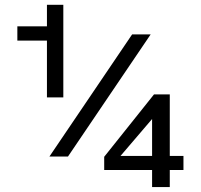

<svg xmlns="http://www.w3.org/2000/svg" viewBox="-20 -741 826 789"><path d="M605 27.8H677.7V-42.5H733.9V-100.1H677.7V-353H612.8L408.2 -96.7V-42.5H605ZM475.1 -100.1 605 -252V-100.1ZM172.9 -574.2V-340.8H240.2V-721.2H172.9V-632.8H51.3V-574.2ZM599.1 -599.6H522.9L183.1 -97.7H259.3Z"/></svg>

Font: Estedad SemiBold
Style: Regular
Weight: 600
Designer: Amin Abedi
Version: Version 7.3